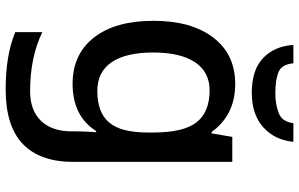

<svg xmlns="http://www.w3.org/2000/svg" viewBox="-204 -584 1029 660"><g transform="rotate(90 310.0 -254.5)"><path d="M269 -549Q376 -549 434 -468H439L451 -539H537V7Q537 122 475.5 181Q414 240 288 240Q229 240 180.5 232Q132 224 91 207V114Q177 156 294 156Q360 156 396 118.5Q432 81 432 13V-5Q432 -18 433 -39Q434 -60 435 -71H431Q404 -29 363 -9.5Q322 10 269 10Q167 10 109.5 -63.5Q52 -137 52 -268Q52 -398 109.5 -473.5Q167 -549 269 -549ZM291 -461Q228 -461 194.5 -411Q161 -361 161 -267Q161 -173 194.5 -124Q228 -75 293 -75Q367 -75 401.5 -115.5Q436 -156 436 -248V-268Q436 -371 401 -416Q366 -461 291 -461ZM468 -749Q462 -685 418 -645.5Q374 -606 299 -606Q221 -606 180 -645Q139 -684 135 -749H198Q202 -708 229 -697.5Q256 -687 301 -687Q339 -687 369 -698.5Q399 -710 404 -749Z"/></g></svg>

Font: Noto Sans Arabic Med
Style: Regular
Weight: 500
Designer: Monotype Design Team, Nadine Chahine, Nizar Qandah and Khaled Hosny
Foundry: Monotype Imaging Inc.
Version: Version 2.012; ttfautohint (v1.8.4.7-5d5b)